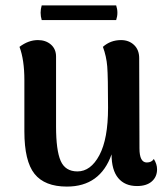

<svg xmlns="http://www.w3.org/2000/svg" viewBox="-20 -675 618 709"><path d="M409 -601H134Q126 -628 134 -655H409Q418 -628 409 -601ZM548 -88Q560 -69 560 -50Q560 -22 540.5 -5Q521 12 486 12Q441 12 416.5 -17.5Q392 -47 392 -105Q350 14 227 14Q145 14 107.5 -33Q70 -80 70 -190V-379Q70 -454 52 -502Q85 -527 120 -527Q149 -527 168 -510.5Q187 -494 187 -466V-208Q187 -120 204 -81Q221 -42 266 -42Q315 -42 347 -102Q379 -162 379 -277Q379 -392 376 -429.5Q373 -467 360 -502Q388 -527 427 -527Q456 -527 475 -509Q494 -491 494 -460L495 -127Q495 -75 522 -75Q540 -75 548 -88Z"/></svg>

Font: Arima Koshi Semi Bold
Style: Regular
Weight: 600
Designer: Joana Correia and Natanael Gama
Foundry: NDISCOVER
Version: Version 1.019;PS 001.019;hotconv 1.0.88;makeotf.lib2.5.64775